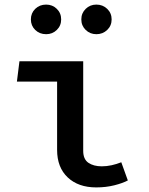

<svg xmlns="http://www.w3.org/2000/svg" viewBox="-20 -811 655 845"><path d="M231.3 -451.8H54.4L65.6 -541.5H346.2V-147.2Q346.2 -110.3 369 -94.6Q391.8 -79 428.2 -79Q449.2 -79 471.3 -83.8Q493.3 -88.7 513.8 -96.9L542.6 -16.9Q521 -5.1 483.6 4.4Q446.2 13.8 403.6 13.8Q324.6 13.8 277.9 -30.3Q231.3 -74.4 231.3 -151.3ZM183.1 -660.5Q154.4 -660.5 135.1 -679.2Q115.9 -697.9 115.9 -725.6Q115.9 -753.3 135.1 -772.1Q154.4 -790.8 183.1 -790.8Q210.8 -790.8 230 -772.1Q249.2 -753.3 249.2 -725.6Q249.2 -697.9 230 -679.2Q210.8 -660.5 183.1 -660.5ZM404.1 -660.5Q376.4 -660.5 357.2 -679.2Q337.9 -697.9 337.9 -725.6Q337.9 -753.3 357.2 -772.1Q376.4 -790.8 404.1 -790.8Q432.3 -790.8 451.8 -772.1Q471.3 -753.3 471.3 -725.6Q471.3 -697.9 451.8 -679.2Q432.3 -660.5 404.1 -660.5Z"/></svg>

Font: Fira Code Medium
Style: Regular
Weight: 500
Designer: Carrois Corporate, Edenspiekermann AG, Nikita Prokopov
Foundry: Carrois Corporate, Edenspiekermann AG, Nikita Prokopov
Version: Version 6.002